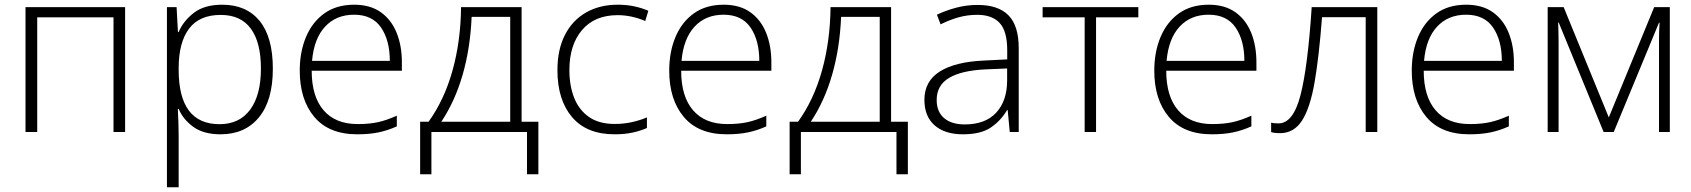

<svg xmlns="http://www.w3.org/2000/svg" viewBox="-20 -561 7186 816"><path d="M511.7 -530.8V0H462.4V-487.3H138.2V0H88.4V-530.8Z M924.3 -541Q1026.9 -541 1083.3 -472.2Q1139.6 -403.3 1139.6 -269Q1139.6 -133.8 1080.3 -62Q1021 9.8 917.5 9.8Q845.2 9.8 801.8 -21.7Q758.3 -53.2 739.3 -98.1H735.8Q737.3 -70.3 738.3 -40Q739.3 -9.8 739.3 17.1V234.9H689.5V-530.8H730.5L736.3 -424.8H739.3Q758.3 -470.7 803.2 -505.9Q848.1 -541 924.3 -541ZM918 -497.6Q827.6 -497.6 783.7 -439.5Q739.7 -381.3 739.3 -272.9V-264.6Q739.3 -33.2 913.1 -33.2Q997.6 -33.2 1043.2 -95Q1088.9 -156.7 1088.9 -269.5Q1088.9 -380.9 1046.1 -439.2Q1003.4 -497.6 918 -497.6Z M1485.4 -541Q1553.2 -541 1598.1 -509.3Q1643.1 -477.5 1665.5 -422.1Q1688 -366.7 1688 -295.9V-260.3H1304.7Q1304.7 -150.9 1355.2 -92.3Q1405.8 -33.7 1500 -33.7Q1548.8 -33.7 1585.2 -41.5Q1621.6 -49.3 1666.5 -69.3V-23.9Q1627.4 -6.3 1588.4 1.7Q1549.3 9.8 1498.5 9.8Q1377.9 9.8 1315.9 -64Q1253.9 -137.7 1253.9 -260.7Q1253.9 -340.3 1280.5 -403.8Q1307.1 -467.3 1358.6 -504.2Q1410.2 -541 1485.4 -541ZM1484.9 -498.5Q1408.7 -498.5 1361.6 -447.8Q1314.5 -397 1306.2 -302.2H1636.7Q1636.7 -389.6 1599.4 -444.1Q1562 -498.5 1484.9 -498.5Z M2196.8 -530.8V-43.5H2268.1V179.7H2219.7V0H1813.5V179.7H1765.6V-43.5H1801.3Q1868.2 -136.2 1903.1 -261Q1938 -385.7 1939.5 -530.8ZM2148.4 -489.3H1984.4Q1979 -357.4 1946.5 -244.4Q1914.1 -131.3 1855.5 -43.5H2148.4Z M2592.3 9.8Q2473.1 9.8 2411.1 -63.5Q2349.1 -136.7 2349.1 -262.7Q2349.1 -350.1 2380.9 -412.4Q2412.6 -474.6 2470.5 -507.8Q2528.3 -541 2605.5 -541Q2643.6 -541 2676.3 -533.9Q2709 -526.9 2735.4 -515.1L2722.2 -471.7Q2664.1 -496.6 2605 -496.6Q2507.3 -496.6 2453.6 -433.3Q2399.9 -370.1 2399.9 -263.2Q2399.9 -196.3 2420.4 -144.8Q2440.9 -93.3 2483.4 -63.7Q2525.9 -34.2 2592.3 -34.2Q2631.3 -34.2 2666 -42Q2700.7 -49.8 2729.5 -62V-17.1Q2703.6 -5.4 2669.7 2.2Q2635.7 9.8 2592.3 9.8Z M3055.7 -541Q3123.5 -541 3168.5 -509.3Q3213.4 -477.5 3235.8 -422.1Q3258.3 -366.7 3258.3 -295.9V-260.3H2875Q2875 -150.9 2925.5 -92.3Q2976.1 -33.7 3070.3 -33.7Q3119.1 -33.7 3155.5 -41.5Q3191.9 -49.3 3236.8 -69.3V-23.9Q3197.8 -6.3 3158.7 1.7Q3119.6 9.8 3068.8 9.8Q2948.2 9.8 2886.2 -64Q2824.2 -137.7 2824.2 -260.7Q2824.2 -340.3 2850.8 -403.8Q2877.4 -467.3 2929 -504.2Q2980.5 -541 3055.7 -541ZM3055.2 -498.5Q2979 -498.5 2931.9 -447.8Q2884.8 -397 2876.5 -302.2H3207Q3207 -389.6 3169.7 -444.1Q3132.3 -498.5 3055.2 -498.5Z M3767.1 -530.8V-43.5H3838.4V179.7H3790V0H3383.8V179.7H3335.9V-43.5H3371.6Q3438.5 -136.2 3473.4 -261Q3508.3 -385.7 3509.8 -530.8ZM3718.8 -489.3H3554.7Q3549.3 -357.4 3516.8 -244.4Q3484.4 -131.3 3425.8 -43.5H3718.8Z M4135.3 -540Q4222.7 -540 4266.1 -495.8Q4309.6 -451.7 4309.6 -356V0H4271.5L4262.7 -92.8H4259.8Q4233.4 -47.9 4190.9 -19Q4148.4 9.8 4072.3 9.8Q3995.6 9.8 3952.1 -28.3Q3908.7 -66.4 3908.7 -136.7Q3908.7 -215.8 3974.1 -257.1Q4039.6 -298.3 4162.1 -303.7L4260.7 -308.6V-347.2Q4260.7 -428.7 4228.5 -463.4Q4196.3 -498 4133.3 -498Q4092.3 -498 4054.4 -487.5Q4016.6 -477.1 3977.5 -457.5L3961.9 -498.5Q4000 -516.6 4043.7 -528.3Q4087.4 -540 4135.3 -540ZM4260.3 -270 4167.5 -266.1Q4066.4 -261.2 4013.7 -230Q3960.9 -198.7 3960.9 -136.2Q3960.9 -85.9 3992.4 -59.1Q4023.9 -32.2 4080.1 -32.2Q4167.5 -32.2 4213.6 -82Q4259.8 -131.8 4260.3 -217.8Z M4817.9 -487.3H4638.2V0H4589.8V-487.3H4411.1V-530.8H4817.9Z M5117.2 -541Q5185.1 -541 5230 -509.3Q5274.9 -477.5 5297.4 -422.1Q5319.8 -366.7 5319.8 -295.9V-260.3H4936.5Q4936.5 -150.9 4987.1 -92.3Q5037.6 -33.7 5131.8 -33.7Q5180.7 -33.7 5217 -41.5Q5253.4 -49.3 5298.3 -69.3V-23.9Q5259.3 -6.3 5220.2 1.7Q5181.2 9.8 5130.4 9.8Q5009.8 9.8 4947.8 -64Q4885.7 -137.7 4885.7 -260.7Q4885.7 -340.3 4912.4 -403.8Q4939 -467.3 4990.5 -504.2Q5042 -541 5117.2 -541ZM5116.7 -498.5Q5040.5 -498.5 4993.4 -447.8Q4946.3 -397 4938 -302.2H5268.6Q5268.6 -389.6 5231.2 -444.1Q5193.8 -498.5 5116.7 -498.5Z M5833.5 0H5784.2V-487.8H5598.6Q5585.9 -320.3 5566.9 -210.9Q5547.9 -101.6 5513.4 -48.3Q5479 4.9 5420.4 4.9Q5407.7 4.9 5397.9 3.7Q5388.2 2.4 5382.3 0.5V-39.6Q5393.1 -36.6 5413.6 -36.6Q5476.1 -36.6 5507.1 -156.5Q5538.1 -276.4 5554.7 -530.8H5833.5Z M6211.4 -541Q6279.3 -541 6324.2 -509.3Q6369.1 -477.5 6391.6 -422.1Q6414.1 -366.7 6414.1 -295.9V-260.3H6030.8Q6030.8 -150.9 6081.3 -92.3Q6131.8 -33.7 6226.1 -33.7Q6274.9 -33.7 6311.3 -41.5Q6347.7 -49.3 6392.6 -69.3V-23.9Q6353.5 -6.3 6314.5 1.7Q6275.4 9.8 6224.6 9.8Q6104 9.8 6042 -64Q5980 -137.7 5980 -260.7Q5980 -340.3 6006.6 -403.8Q6033.2 -467.3 6084.7 -504.2Q6136.2 -541 6211.4 -541ZM6210.9 -498.5Q6134.8 -498.5 6087.6 -447.8Q6040.5 -397 6032.2 -302.2H6362.8Q6362.8 -389.6 6325.4 -444.1Q6288.1 -498.5 6210.9 -498.5Z M7076.7 -530.8V0H7030.8V-381.8Q7030.8 -402.8 7031.2 -422.6Q7031.7 -442.4 7033.2 -464.8H7030.8L6838.4 0H6795.4L6604.5 -465.3H6602.1Q6603 -442.9 6603.5 -422.9Q6604 -402.8 6604 -378.9V0H6557.6V-530.8H6625.5L6817.4 -62L7010.3 -530.8Z"/></svg>

Font: Open Sans Light
Style: Regular
Weight: 300
Designer: Monotype Design Team
Foundry: Monotype Imaging Inc.
Version: Version 3.000; ttfautohint (v1.8.4)